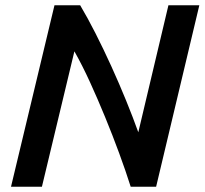

<svg xmlns="http://www.w3.org/2000/svg" viewBox="-20 -713 781 733"><path d="M22 0 188 -693H286Q314 -646 344.5 -586Q375 -526 405 -460Q435 -394 461.5 -329Q488 -264 508 -208L623 -693H741L576 0H479Q460 -60 435 -128Q410 -196 381.5 -265.5Q353 -335 323.5 -399.5Q294 -464 264 -517L140 0Z"/></svg>

Font: Ubuntu Sans SemiBold
Style: Italic
Weight: 600
Italic angle: -13.5°
Designer: Dalton Maag Ltd
Foundry: Dalton Maag Ltd
Version: Version 1.006